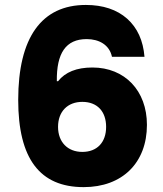

<svg xmlns="http://www.w3.org/2000/svg" viewBox="-20 -747 654 772"><path d="M351.6 -475.6C288.1 -475.6 242.2 -457 213.4 -420.4H208.5C207 -533.2 244.6 -589.8 328.6 -589.8C377.4 -589.8 419.9 -567.4 430.2 -518.6H561C555.7 -583.5 532.7 -634.8 491.2 -671.9C449.7 -708.5 394 -727.1 325.2 -727.1C147.5 -727.1 53.2 -596.7 53.2 -345.2C53.2 -108.9 140.1 5.4 316.4 5.4C471.7 5.4 570.8 -92.3 570.8 -245.1C570.8 -382.3 481.9 -475.6 351.6 -475.6ZM311 -337.4C371.1 -337.4 406.7 -298.8 406.7 -236.8C406.7 -174.3 370.1 -136.2 311 -136.2C252 -136.2 213.4 -175.8 213.4 -236.8C213.4 -298.8 252 -337.4 311 -337.4Z"/></svg>

Font: Estedad ExtraBold
Style: Regular
Weight: 800
Designer: Amin Abedi
Version: Version 7.3